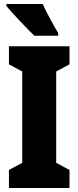

<svg xmlns="http://www.w3.org/2000/svg" viewBox="-20 -947 395 967"><path d="M25 0V-91L92 -127V-587L25 -623V-714H330V-623L263 -587V-127L330 -91V0ZM273 -781V-767H153Q129 -790 80 -841.5Q31 -893 12 -917V-927H195Q207 -899 233 -851Q259 -803 273 -781Z"/></svg>

Font: Noto Sans UI CondBlack
Style: Regular
Weight: 900
Width: 3
Designer: Monotype Design Team
Foundry: Monotype Imaging Inc.
Version: Version 1.001